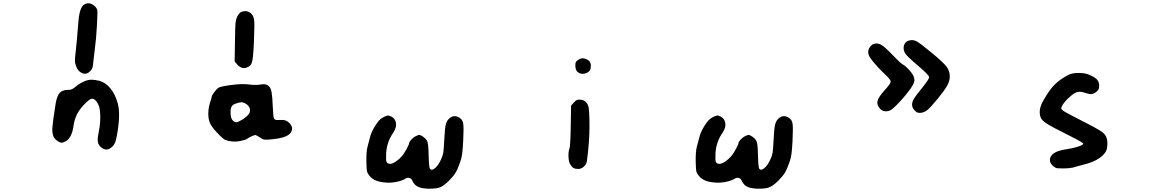

<svg xmlns="http://www.w3.org/2000/svg" viewBox="-20 -764 7040 1166"><path d="M494 -271Q517 -280 536.5 -280Q556 -280 584 -273Q623 -262 652 -225.5Q681 -189 696 -133Q713 -67 690 58Q684 94 675 110Q666 126 647 138Q618 155 588 125Q575 112 573.5 92Q572 72 581 29Q589 -9 589 -56Q589 -105 577 -129Q554 -175 528 -161Q516 -154 504 -142Q468 -108 450.5 -75.5Q433 -43 427 -3Q417 75 377 95Q360 103 354.5 103Q349 103 335 96Q315 84 306 68Q296 46 298 12Q300 -22 318 -135Q326 -182 342.5 -200Q359 -218 392 -218Q407 -218 416.5 -222Q426 -226 442 -240Q466 -259 494 -271ZM488 -734Q501 -744 517 -744Q534 -744 551 -730.5Q568 -717 571 -701Q573 -687 568.5 -606.5Q564 -526 557 -476Q554 -452 547 -391Q545 -363 541.5 -353Q538 -343 528 -332Q506 -309 479.5 -319.5Q453 -330 441 -365Q435 -381 435 -396Q435 -411 440 -454Q448 -524 453 -596Q457 -660 465 -691Q473 -722 488 -734Z M1473 -134Q1458 -143 1446.5 -143Q1435 -143 1412 -135Q1394 -129 1387 -117.5Q1380 -106 1380 -82Q1380 -37 1403 -25Q1411 -21 1417 -21.5Q1423 -22 1436 -29Q1459 -40 1476.5 -56Q1494 -72 1497 -84Q1504 -114 1473 -134ZM1385 -248Q1450 -256 1482 -252Q1532 -245 1565 -251Q1586 -255 1600 -249Q1619 -241 1626 -218Q1633 -195 1636 -126Q1639 -60 1643 -47Q1647 -34 1667 -35Q1697 -37 1710.5 -33.5Q1724 -30 1737 -17Q1769 15 1741 47Q1716 75 1622 83Q1592 85 1583 83.5Q1574 82 1556 69Q1538 58 1532.5 56.5Q1527 55 1512 62Q1492 70 1484 77Q1475 85 1441 92Q1391 102 1349 86Q1334 80 1299.5 43Q1265 6 1256 -15Q1245 -39 1245 -72.5Q1245 -106 1255 -139Q1266 -171 1266 -177Q1266 -184 1281 -204Q1296 -224 1306 -231Q1319 -239 1385 -248ZM1444 -691Q1473 -703 1496 -689Q1519 -675 1523 -644Q1527 -623 1522 -508Q1519 -442 1515.5 -414Q1512 -386 1505 -373.5Q1498 -361 1481 -355Q1449 -341 1421 -372L1405 -391L1407 -516Q1408 -604 1410.5 -626Q1413 -648 1421 -664Q1433 -686 1444 -691Z M2306 -51Q2332 -65 2342 -62Q2376 -52 2383.5 -22Q2391 8 2368 42Q2329 98 2325 167Q2323 208 2327.5 219.5Q2332 231 2350 231Q2363 231 2384 217Q2405 203 2421 184Q2432 172 2448.5 142Q2465 112 2465 104.5Q2465 97 2479 82.5Q2493 68 2507 62Q2521 55 2526 55Q2531 55 2543 62Q2569 78 2575.5 96.5Q2582 115 2583 178Q2585 254 2591 261Q2602 274 2622 257Q2642 240 2658 205Q2669 182 2672 163.5Q2675 145 2678 85Q2681 15 2688 -10.5Q2695 -36 2714 -49Q2740 -68 2770 -49Q2789 -38 2793 -13.5Q2797 11 2793 91Q2790 147 2786.5 171.5Q2783 196 2775 219Q2760 263 2746.5 285Q2733 307 2705 335Q2675 364 2653.5 373Q2632 382 2589 382Q2544 382 2520 371Q2496 360 2485 335Q2480 321 2467.5 317Q2455 313 2442 321Q2423 333 2390 340Q2357 347 2325 345Q2286 342 2263 332.5Q2240 323 2223 303Q2211 287 2208.5 276Q2206 265 2205 218Q2204 155 2212 127Q2217 109 2227 70Q2233 42 2257 2Q2272 -21 2281.5 -32Q2291 -43 2306 -51Z M3464 -141Q3474 -152 3481 -155.5Q3488 -159 3500 -159Q3539 -159 3553 -119Q3559 -101 3560 -4Q3560 100 3544 215Q3541 234 3525.5 248Q3510 262 3492 262Q3474 262 3463.5 256.5Q3453 251 3443 234Q3434 220 3432.5 189Q3431 158 3438 139Q3445 122 3447 -51L3448 -122ZM3488 -398Q3511 -417 3539.5 -405.5Q3568 -394 3568 -366Q3568 -347 3563.5 -338.5Q3559 -330 3547 -323Q3518 -309 3496 -321Q3474 -333 3474 -365Q3474 -379 3476.5 -385.5Q3479 -392 3488 -398Z M4306 -51Q4332 -65 4342 -62Q4376 -52 4383.5 -22Q4391 8 4368 42Q4329 98 4325 167Q4323 208 4327.5 219.5Q4332 231 4350 231Q4363 231 4384 217Q4405 203 4421 184Q4432 172 4448.5 142Q4465 112 4465 104.5Q4465 97 4479 82.5Q4493 68 4507 62Q4521 55 4526 55Q4531 55 4543 62Q4569 78 4575.5 96.5Q4582 115 4583 178Q4585 254 4591 261Q4602 274 4622 257Q4642 240 4658 205Q4669 182 4672 163.5Q4675 145 4678 85Q4681 15 4688 -10.5Q4695 -36 4714 -49Q4740 -68 4770 -49Q4789 -38 4793 -13.5Q4797 11 4793 91Q4790 147 4786.5 171.5Q4783 196 4775 219Q4760 263 4746.5 285Q4733 307 4705 335Q4675 364 4653.5 373Q4632 382 4589 382Q4544 382 4520 371Q4496 360 4485 335Q4480 321 4467.5 317Q4455 313 4442 321Q4423 333 4390 340Q4357 347 4325 345Q4286 342 4263 332.5Q4240 323 4223 303Q4211 287 4208.5 276Q4206 265 4205 218Q4204 155 4212 127Q4217 109 4227 70Q4233 42 4257 2Q4272 -21 4281.5 -32Q4291 -43 4306 -51Z M5279 -494Q5304 -506 5327.5 -494Q5351 -482 5399 -432Q5448 -380 5462 -373Q5479 -364 5501.5 -339Q5524 -314 5529 -298Q5534 -283 5533.5 -276Q5533 -269 5527 -254Q5516 -230 5474.5 -180.5Q5433 -131 5400 -103Q5382 -88 5360.5 -88Q5339 -88 5325 -103Q5303 -127 5309 -151Q5315 -175 5354 -218Q5389 -256 5389 -268Q5389 -280 5359 -308Q5317 -348 5288.5 -382Q5260 -416 5255 -432Q5249 -453 5258 -470Q5267 -487 5279 -494ZM5495 -516Q5521 -526 5544.5 -514Q5568 -502 5641 -441Q5709 -385 5728.5 -359Q5748 -333 5748 -299Q5748 -273 5732 -244Q5716 -215 5676 -166Q5633 -114 5614.5 -98Q5596 -82 5574 -79Q5559 -78 5552.5 -80Q5546 -82 5535 -93Q5519 -109 5519 -128Q5519 -146 5530.5 -165Q5542 -184 5582 -233Q5623 -285 5623 -295Q5623 -307 5555 -365Q5488 -422 5477 -440Q5464 -462 5469 -485Q5474 -508 5495 -516Z M6468 -309Q6491 -321 6531.5 -321Q6572 -321 6599 -308Q6631 -294 6643 -280Q6655 -266 6655 -244Q6655 -229 6652 -222.5Q6649 -216 6640 -208Q6624 -195 6611 -193Q6598 -191 6577 -198Q6545 -209 6527 -206Q6509 -203 6486 -184Q6460 -163 6442 -139.5Q6424 -116 6425 -105Q6426 -97 6452 -82Q6478 -67 6588 -11Q6669 31 6683 46Q6712 73 6703 134Q6698 167 6659 194.5Q6620 222 6559 236Q6531 243 6515 248Q6480 262 6404 258Q6388 257 6372 241Q6356 225 6356 209Q6356 157 6453 143Q6491 138 6525 127Q6559 116 6559 109Q6559 102 6463 54Q6368 7 6336.5 -13.5Q6305 -34 6299 -53Q6284 -98 6316 -153Q6352 -217 6384 -249.5Q6416 -282 6468 -309Z"/></svg>

Font: linja li nja tan jan Jami
Style: Regular
Weight: 400
Designer: jan Jami
Version: Version 1.0